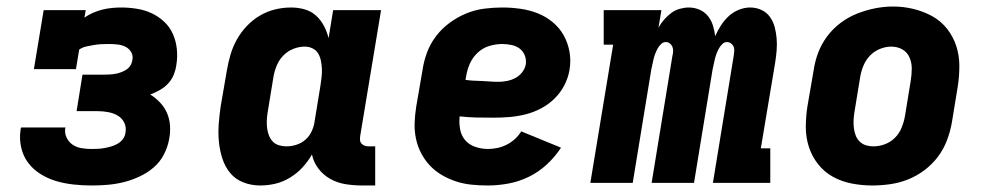

<svg xmlns="http://www.w3.org/2000/svg" viewBox="-20 -561 3040 589"><path d="M260 8Q233 8 205.5 5Q178 2 152.5 -5.5Q127 -13 104.5 -27Q82 -41 66.5 -61.5Q51 -82 45 -108.5Q39 -135 43 -162Q43 -164 43.5 -166Q44 -168 45 -170H181Q181 -169 180.5 -168.5Q180 -168 180 -167Q178 -152 184.5 -138.5Q191 -125 203 -117Q215 -109 230 -106.5Q245 -104 260 -104Q271 -104 281 -104.5Q291 -105 301.5 -107Q312 -109 322 -112Q332 -115 341.5 -120.5Q351 -126 357.5 -135Q364 -144 365 -155Q368 -171 361 -185Q354 -199 341 -206.5Q328 -214 312 -217Q296 -220 280 -220H215L233 -332H299Q307 -332 316 -332.5Q325 -333 333.5 -334.5Q342 -336 350.5 -339Q359 -342 367 -347Q375 -352 380 -360Q385 -368 386 -377Q389 -390 382.5 -401Q376 -412 365 -417.5Q354 -423 341 -424.5Q328 -426 315 -426Q303 -426 291.5 -425.5Q280 -425 268.5 -423Q257 -421 245 -418.5Q233 -416 223 -409L213 -349H84L114 -530H243L239 -507Q252 -516 266 -522Q280 -528 294 -531.5Q308 -535 322.5 -536.5Q337 -538 352 -538Q376 -538 400.5 -534Q425 -530 446 -520Q467 -510 484 -494Q501 -478 510.5 -456.5Q520 -435 522.5 -410.5Q525 -386 521 -362Q519 -347 513 -332Q507 -317 496 -305Q485 -293 470.5 -285Q456 -277 441 -271Q457 -261 470.5 -247Q484 -233 492 -215Q500 -197 501.5 -176Q503 -155 499 -135Q495 -111 483 -87.5Q471 -64 451 -47Q431 -30 407 -19Q383 -8 358.5 -2Q334 4 309.5 6Q285 8 260 8Z M778 8Q751 8 726.5 -1.5Q702 -11 686 -30.5Q670 -50 662 -75Q654 -100 651.5 -126.5Q649 -153 651 -180.5Q653 -208 657 -235L676 -345Q680 -369 687 -393Q694 -417 706.5 -439.5Q719 -462 737 -481Q755 -500 777 -513Q799 -526 823.5 -532Q848 -538 873 -538Q894 -538 914 -532.5Q934 -527 949 -513.5Q964 -500 973.5 -482Q983 -464 988 -444L1002 -530H1149L1085 -144Q1084 -137 1084.5 -131Q1085 -125 1089 -120.5Q1093 -116 1099 -114Q1105 -112 1111 -112H1131V8H1091Q1065 8 1040 4Q1015 0 993.5 -12Q972 -24 957 -43.5Q942 -63 937 -87Q925 -66 908 -47.5Q891 -29 869.5 -16Q848 -3 825 2.5Q802 8 778 8ZM859 -112Q874 -112 889.5 -117Q905 -122 917 -132.5Q929 -143 936 -158Q943 -173 945 -188L963 -298Q965 -311 966.5 -324Q968 -337 967.5 -349.5Q967 -362 964.5 -374.5Q962 -387 956 -397Q950 -407 939 -412.5Q928 -418 915 -418Q897 -418 879.5 -411Q862 -404 849 -390.5Q836 -377 829 -360Q822 -343 819 -326L801 -216Q799 -204 798.5 -191.5Q798 -179 799.5 -167.5Q801 -156 805 -145.5Q809 -135 816.5 -127Q824 -119 835.5 -115.5Q847 -112 859 -112Z M1477 8Q1451 8 1426.5 5.5Q1402 3 1379 -4.5Q1356 -12 1335.5 -24Q1315 -36 1299 -53Q1283 -70 1272 -91Q1261 -112 1256 -136Q1251 -160 1252 -185Q1253 -210 1257 -235L1276 -345Q1280 -373 1290 -400Q1300 -427 1318 -450.5Q1336 -474 1360 -491.5Q1384 -509 1411 -520Q1438 -531 1466 -534.5Q1494 -538 1521 -538Q1549 -538 1577 -534Q1605 -530 1630 -520Q1655 -510 1675.5 -493Q1696 -476 1709 -453Q1722 -430 1727 -402.5Q1732 -375 1727 -346Q1723 -322 1711 -299Q1699 -276 1680.5 -258Q1662 -240 1639 -228Q1616 -216 1591.5 -210Q1567 -204 1543 -202Q1519 -200 1495 -200Q1469 -200 1442.5 -200.5Q1416 -201 1390 -204Q1388 -184 1391.5 -164.5Q1395 -145 1407 -131Q1419 -117 1438 -110.5Q1457 -104 1477 -104Q1491 -104 1505.5 -107Q1520 -110 1534 -117Q1548 -124 1559.5 -134.5Q1571 -145 1579 -158L1701 -108Q1683 -80 1657.5 -56.5Q1632 -33 1602 -18.5Q1572 -4 1540 2Q1508 8 1477 8ZM1508 -310Q1521 -310 1534.5 -312.5Q1548 -315 1560.5 -321.5Q1573 -328 1582 -339.5Q1591 -351 1593 -364Q1595 -379 1589.5 -392Q1584 -405 1573.5 -412.5Q1563 -420 1549 -423Q1535 -426 1521 -426Q1501 -426 1481 -420Q1461 -414 1445.5 -399.5Q1430 -385 1421.5 -366Q1413 -347 1410 -327L1408 -316Q1421 -314 1433.5 -313.5Q1446 -313 1458.5 -312.5Q1471 -312 1483.5 -311Q1496 -310 1508 -310Z M1791 0 1861 -424H1832V-530H2009L2000 -476Q2007 -489 2017 -500.5Q2027 -512 2039 -521Q2051 -530 2065.5 -534Q2080 -538 2093 -538Q2111 -538 2126.5 -531Q2142 -524 2152 -511.5Q2162 -499 2167 -483Q2172 -467 2174 -450Q2181 -466 2191 -482Q2201 -498 2215 -511Q2229 -524 2246.5 -531Q2264 -538 2281 -538Q2300 -538 2316 -530.5Q2332 -523 2342 -509Q2352 -495 2356.5 -478Q2361 -461 2362.5 -443Q2364 -425 2362.5 -406.5Q2361 -388 2358 -369L2314 -106H2343V0H2167L2231 -391Q2232 -398 2232.5 -405Q2233 -412 2230.5 -418Q2228 -424 2222.5 -428Q2217 -432 2210 -432Q2202 -432 2195.5 -425.5Q2189 -419 2185 -411.5Q2181 -404 2178 -396Q2175 -388 2173 -380Q2171 -372 2169.5 -364Q2168 -356 2166 -348L2109 0H1979L2043 -391Q2045 -398 2045 -405Q2045 -412 2042.5 -418Q2040 -424 2034.5 -428Q2029 -432 2023 -432Q2014 -432 2007.5 -425.5Q2001 -419 1997 -411.5Q1993 -404 1990 -396Q1987 -388 1985 -380Q1983 -372 1981.5 -364Q1980 -356 1978 -348L1921 0Z M2656 8Q2624 8 2593 2Q2562 -4 2535.5 -18.5Q2509 -33 2490 -57Q2471 -81 2461.5 -110Q2452 -139 2452 -171Q2452 -203 2457 -235L2476 -345Q2480 -373 2490 -399.5Q2500 -426 2517.5 -449.5Q2535 -473 2559 -491Q2583 -509 2610 -519.5Q2637 -530 2664.5 -535.5Q2692 -541 2720 -541Q2752 -541 2782.5 -533.5Q2813 -526 2839.5 -511.5Q2866 -497 2885 -473Q2904 -449 2913.5 -420Q2923 -391 2923 -359Q2923 -327 2918 -295L2900 -185Q2895 -157 2885 -130.5Q2875 -104 2857.5 -80.5Q2840 -57 2816 -39Q2792 -21 2765.5 -10.5Q2739 0 2711 4Q2683 8 2656 8ZM2659 -112Q2677 -112 2694.5 -118.5Q2712 -125 2725.5 -138.5Q2739 -152 2746 -169.5Q2753 -187 2756 -204L2774 -314Q2777 -333 2777 -351Q2777 -369 2770 -385Q2763 -401 2748 -409.5Q2733 -418 2714 -418Q2697 -418 2679.5 -411Q2662 -404 2649 -390.5Q2636 -377 2629 -360Q2622 -343 2619 -326L2601 -216Q2599 -204 2598.5 -191.5Q2598 -179 2599.5 -167.5Q2601 -156 2605 -145.5Q2609 -135 2617 -127Q2625 -119 2636 -115.5Q2647 -112 2659 -112Z"/></svg>

Font: Iosevka Curly Slab HvEx
Style: Italic
Weight: 900
Width: 7
Italic angle: -9°
Monospace: yes
Designer: Belleve Invis
Foundry: Belleve Invis
Version: Version 11.1.0; ttfautohint (v1.8.3)